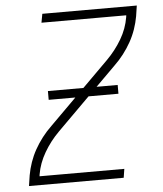

<svg xmlns="http://www.w3.org/2000/svg" viewBox="-53 -781 705 828"><g transform="rotate(-5 300.0 -367.5)"><path d="M39 0 46 -46Q51 -74 60.5 -101.5Q70 -129 84.5 -155Q99 -181 117.5 -205Q136 -229 158 -250L421 -512Q459 -550 485.5 -595Q512 -640 520 -689L521 -697H154L161 -735H570L563 -689Q558 -661 548.5 -633.5Q539 -606 524.5 -580Q510 -554 491.5 -530Q473 -506 451 -485L188 -223Q150 -185 123.5 -139.5Q97 -94 89 -46L88 -38H455L449 0ZM458 -363H156V-401H458Z"/></g></svg>

Font: Iosevka Curly XLtExObl
Style: Regular
Weight: 200
Width: 7
Italic angle: -9°
Monospace: yes
Designer: Belleve Invis
Foundry: Belleve Invis
Version: Version 11.0.1; ttfautohint (v1.8.3)